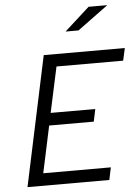

<svg xmlns="http://www.w3.org/2000/svg" viewBox="-61 -985 755 1033"><g transform="rotate(-5 316.0 -469.0)"><path d="M45 0 194 -700H632L617 -633H257L204 -387H445L431 -320H190L136 -67H501L487 0ZM322 -816 457 -938H558L392 -816Z"/></g></svg>

Font: Red Hat Mono
Style: Italic
Weight: 300
Italic angle: -12°
Monospace: yes
Designer: Pentagram, MCKL
Foundry: Pentagram, MCKL
Version: Version 1.023